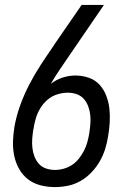

<svg xmlns="http://www.w3.org/2000/svg" viewBox="-20 -755 540 783"><path d="M204 8Q173 8 144.5 0.5Q116 -7 94 -24Q72 -41 58 -66Q44 -91 38 -119.5Q32 -148 33 -178.5Q34 -209 39 -239Q47 -283 62.5 -326Q78 -369 99.5 -410.5Q121 -452 146.5 -491Q172 -530 199 -569L200 -570V-571L313 -735H404L263 -529Q243 -500 223.5 -471Q204 -442 187 -413Q209 -430 235 -438.5Q261 -447 287 -447Q316 -447 342 -438Q368 -429 385.5 -410Q403 -391 413 -365.5Q423 -340 426 -313Q429 -286 427.5 -257.5Q426 -229 421 -200Q417 -174 409 -148Q401 -122 387 -97.5Q373 -73 353 -52Q333 -31 308.5 -17Q284 -3 257 2.5Q230 8 204 8ZM204 -62Q222 -62 240 -67Q258 -72 274 -82.5Q290 -93 302 -108.5Q314 -124 322.5 -140.5Q331 -157 336 -175Q341 -193 344 -211V-212Q347 -231 348.5 -249.5Q350 -268 348 -286.5Q346 -305 339.5 -322Q333 -339 321.5 -352Q310 -365 292.5 -371Q275 -377 256 -377Q235 -377 213 -370Q191 -363 173.5 -348Q156 -333 144 -313Q132 -293 126 -272Q123 -261 120.5 -250.5Q118 -240 117 -229L116 -228Q113 -209 111.5 -190Q110 -171 112 -152.5Q114 -134 120.5 -117Q127 -100 138.5 -87Q150 -74 167.5 -68Q185 -62 204 -62Z"/></svg>

Font: Iosevka Custom
Style: Italic
Weight: 400
Italic angle: -9°
Monospace: yes
Designer: Belleve Invis
Foundry: Belleve Invis
Version: Version 30.3.3; ttfautohint (v1.8.3)